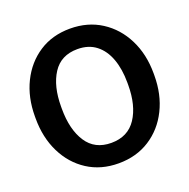

<svg xmlns="http://www.w3.org/2000/svg" viewBox="-129 -845 966 980"><g transform="rotate(-20 353.5 -355.5)"><path d="M353 10.3Q256.8 10.3 184.6 -36.4Q112.3 -83 72 -164.6Q31.7 -246.1 31.7 -350.1V-360.8Q31.7 -464.4 72 -545.9Q112.3 -627.4 184.3 -674.3Q256.3 -721.2 352.5 -721.2Q448.7 -721.2 521.7 -674.3Q594.7 -627.4 635.5 -545.9Q676.3 -464.4 676.3 -360.8V-350.1Q676.3 -246.1 635.7 -164.6Q595.2 -83 522.2 -36.4Q449.2 10.3 353 10.3ZM353 -100.6Q443.4 -100.6 488.8 -169.2Q534.2 -237.8 534.2 -350.1V-361.8Q534.2 -435.5 513.7 -491.5Q493.2 -547.4 452.9 -578.6Q412.6 -609.9 352.5 -609.9Q262.7 -609.9 218.5 -541.5Q174.3 -473.1 174.3 -361.8V-350.1Q174.3 -237.8 219 -169.2Q263.7 -100.6 353 -100.6Z"/></g></svg>

Font: Roboto Slab
Style: Bold
Weight: 700
Designer: Google
Version: Version 2.000; ttfautohint (v1.8.1.43-b0c9)